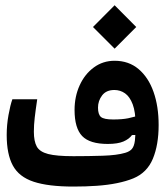

<svg xmlns="http://www.w3.org/2000/svg" viewBox="-20 -704 626 728"><path d="M258.3 3.4Q163.1 3.4 107.7 -14.9Q52.2 -33.2 28.8 -76.2Q5.4 -119.1 5.4 -192.4Q5.4 -230 12.2 -267.8Q19 -305.7 26.9 -327.6H121.1Q114.7 -284.7 111.6 -257.3Q108.4 -230 108.4 -204.6Q108.4 -168.5 119.4 -148.4Q130.4 -128.4 162.4 -120.1Q194.3 -111.8 258.3 -111.8Q314.5 -111.8 368.9 -113.5Q423.3 -115.2 454.6 -124.5Q471.7 -129.4 480.2 -139.4Q488.8 -149.4 491.5 -170.9Q494.1 -192.4 494.1 -231Q494.1 -279.3 483.2 -308.3Q472.2 -337.4 454.1 -350.1Q436 -362.8 413.6 -362.8Q382.8 -362.8 367.2 -342.3Q351.6 -321.8 351.6 -295.9Q351.6 -270 362.8 -260.5Q374 -251 409.2 -251Q443.4 -251 466.1 -255.6Q488.8 -260.3 515.6 -269.5L514.2 -192.9L480.5 -191.9Q469.7 -176.8 448 -167.5Q426.3 -158.2 388.7 -158.2Q320.3 -158.2 291.5 -188.2Q262.7 -218.3 262.7 -287.1Q262.7 -337.9 282 -380.4Q301.3 -422.9 335.7 -448.2Q370.1 -473.6 414.6 -473.6Q468.3 -473.6 505.6 -441.9Q543 -410.2 562.3 -355.2Q581.5 -300.3 581.5 -230Q581.5 -154.8 559.6 -102.1Q537.6 -49.3 485.8 -27.8Q458.5 -16.6 423.3 -9.5Q388.2 -2.4 346.9 0.5Q305.7 3.4 258.3 3.4ZM414.6 -519.5 332.5 -601.6 414.6 -684.1 496.6 -601.6Z"/></svg>

Font: Cascadia Mono Medium
Style: Regular
Weight: 500
Monospace: yes
Designer: Aaron Bell
Foundry: Saja Typeworks
Version: Version 2407.024